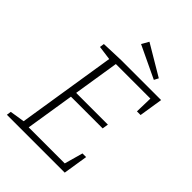

<svg xmlns="http://www.w3.org/2000/svg" viewBox="-252 -1002 1117 1117"><g transform="rotate(45 306.0 -443.5)"><path d="M487 -152H517L493 0H17L21 -28L122 -44L111 -34L210 -660L218 -649L121 -662L125 -690L262 -695H591L568 -549H538L541 -667L551 -657H246L258 -666L210 -363L202 -375H473L467 -338H196L208 -350L157 -29L149 -38H466L452 -27ZM478 -748 278 -843 303 -887 492 -775Z"/></g></svg>

Font: Bitter Thin Light
Style: Italic
Weight: 300
Italic angle: -9°
Version: Version 2.002